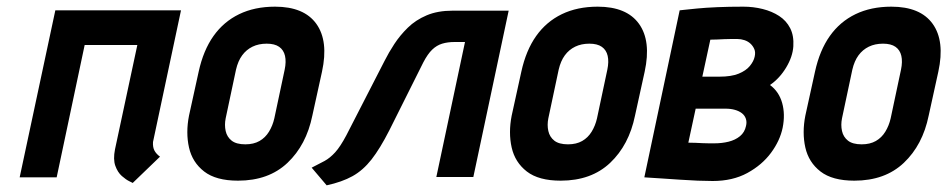

<svg xmlns="http://www.w3.org/2000/svg" viewBox="-20 -532 2842 576"><path d="M439 -106 523 -501H146L39 0H150L234 -397H392L325 -84Q319 -54 326 -34.5Q333 -15 345.5 -4Q358 7 368.5 12Q379 17 378 17L460 -62Q449 -70 443.5 -80Q438 -90 439 -106Z M917 -185 946 -317Q966 -409 929 -460.5Q892 -512 805 -512Q744 -512 697.5 -489.5Q651 -467 620.5 -424Q590 -381 576 -317L547 -185Q537 -134 547 -89.5Q557 -45 592.5 -17.5Q628 10 694 10Q786 10 842.5 -43.5Q899 -97 917 -185ZM834 -323 803 -177Q798 -155 787 -137Q776 -119 758.5 -109Q741 -99 716 -99Q689 -99 675 -110Q661 -121 657 -139Q653 -157 657 -177L688 -323Q694 -349 706.5 -366Q719 -383 737.5 -392Q756 -401 780 -401Q804 -401 817.5 -391.5Q831 -382 835 -364.5Q839 -347 834 -323Z M1338 -500Q1293 -500 1260 -486Q1227 -472 1203.5 -449Q1180 -426 1163 -400Q1146 -374 1134 -350L1019 -126Q1001 -92 985.5 -75Q970 -58 953.5 -49Q937 -40 915 -29L960 24Q1006 14 1037.5 -3.5Q1069 -21 1094.5 -53.5Q1120 -86 1148 -141L1250 -345Q1263 -370 1276.5 -383Q1290 -396 1306.5 -401Q1323 -406 1344 -406H1375L1289 -1H1400L1506 -500Z M1885 -185 1914 -317Q1934 -409 1897 -460.5Q1860 -512 1773 -512Q1712 -512 1665.5 -489.5Q1619 -467 1588.5 -424Q1558 -381 1544 -317L1515 -185Q1505 -134 1515 -89.5Q1525 -45 1560.5 -17.5Q1596 10 1662 10Q1754 10 1810.5 -43.5Q1867 -97 1885 -185ZM1802 -323 1771 -177Q1766 -155 1755 -137Q1744 -119 1726.5 -109Q1709 -99 1684 -99Q1657 -99 1643 -110Q1629 -121 1625 -139Q1621 -157 1625 -177L1656 -323Q1662 -349 1674.5 -366Q1687 -383 1705.5 -392Q1724 -401 1748 -401Q1772 -401 1785.5 -391.5Q1799 -382 1803 -364.5Q1807 -347 1802 -323Z M2290 -277Q2319 -297 2338.5 -329.5Q2358 -362 2360 -393Q2362 -425 2350.5 -447.5Q2339 -470 2317.5 -484Q2296 -498 2268 -505Q2240 -512 2210 -512Q2167 -512 2132 -510.5Q2097 -509 2071.5 -506.5Q2046 -504 2032.5 -502.5Q2019 -501 2019 -501L1913 0Q1913 0 1928 1Q1943 2 1967 3.5Q1991 5 2019 7Q2047 9 2073 10Q2099 11 2118 11Q2178 11 2222 -13Q2266 -37 2293 -73.5Q2320 -110 2328 -149Q2336 -189 2326.5 -223Q2317 -257 2290 -277ZM2192 -415Q2203 -415 2213.5 -411.5Q2224 -408 2231.5 -401Q2239 -394 2243 -384.5Q2247 -375 2244 -362Q2241 -348 2229.5 -334Q2218 -320 2196 -311Q2174 -302 2138 -302H2087L2111 -413Q2121 -413 2131.5 -413.5Q2142 -414 2152.5 -414.5Q2163 -415 2173 -415Q2183 -415 2192 -415ZM2123 -102Q2116 -102 2107 -102Q2098 -102 2088 -102.5Q2078 -103 2067 -103.5Q2056 -104 2045 -104L2067 -206H2157Q2172 -206 2184.5 -202.5Q2197 -199 2205.5 -192.5Q2214 -186 2217.5 -176Q2221 -166 2218 -154Q2214 -135 2200 -123.5Q2186 -112 2166 -107Q2146 -102 2123 -102Z M2766 -185 2795 -317Q2815 -409 2778 -460.5Q2741 -512 2654 -512Q2593 -512 2546.5 -489.5Q2500 -467 2469.5 -424Q2439 -381 2425 -317L2396 -185Q2386 -134 2396 -89.5Q2406 -45 2441.5 -17.5Q2477 10 2543 10Q2635 10 2691.5 -43.5Q2748 -97 2766 -185ZM2683 -323 2652 -177Q2647 -155 2636 -137Q2625 -119 2607.5 -109Q2590 -99 2565 -99Q2538 -99 2524 -110Q2510 -121 2506 -139Q2502 -157 2506 -177L2537 -323Q2543 -349 2555.5 -366Q2568 -383 2586.5 -392Q2605 -401 2629 -401Q2653 -401 2666.5 -391.5Q2680 -382 2684 -364.5Q2688 -347 2683 -323Z"/></svg>

Font: Advent Pro
Style: Italic
Weight: 400
Italic angle: -12°
Designer: VivaRado, Andreas Kalpakidis
Foundry: VivaRado, Andreas Kalpakidis
Version: Version 3.000